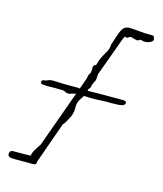

<svg xmlns="http://www.w3.org/2000/svg" viewBox="-106 -780 725 855"><g transform="rotate(15 256.5 -352.5)"><path d="M40 -4Q17 -4 12.5 -11.5Q8 -19 12 -27Q16 -35 17 -35Q24 -37 41.5 -36.5Q59 -36 104 -37Q106 -37 107 -38Q109 -49 113.5 -58.5Q118 -68 125 -77Q128 -84 132.5 -89Q137 -94 139 -101L231 -356Q219 -354 206 -349.5Q193 -345 182 -352Q175 -356 166.5 -356Q158 -356 150 -356Q131 -357 112 -356Q93 -355 74 -358Q67 -359 67 -367Q67 -375 74 -376Q88 -378 95.5 -382Q103 -386 116 -386Q130 -386 145 -385Q160 -384 173 -384H230Q236 -384 241 -383L259 -433Q259 -436 261.5 -446Q264 -456 270 -463Q272 -474 271.5 -486.5Q271 -499 284 -503Q292 -532 301 -547.5Q310 -563 317 -576Q324 -589 325 -608L343 -662Q351 -684 360.5 -692.5Q370 -701 386 -701Q402 -701 428 -698Q454 -695 494 -695Q498 -695 500.5 -689.5Q503 -684 503 -678Q503 -671 492 -665Q481 -659 464 -659Q459 -659 454.5 -660.5Q450 -662 446 -663Q438 -656 429 -656L404 -663Q393 -663 387 -655L376 -658Q373 -655 371.5 -651.5Q370 -648 368 -644L303 -466Q302 -454 301.5 -444.5Q301 -435 294 -424Q289 -414 288.5 -409.5Q288 -405 287 -401.5Q286 -398 279 -390Q278 -388 277.5 -386Q277 -384 277 -382Q288 -382 300.5 -382.5Q313 -383 334 -383H442Q459 -382 455 -369.5Q451 -357 414 -357Q411 -357 396.5 -356.5Q382 -356 375 -357Q340 -355 317.5 -354.5Q295 -354 267 -356Q265 -351 262 -347L256 -338Q243 -319 244 -297.5Q245 -276 237 -255Q227 -235 220.5 -224Q214 -213 209 -209L142 -20V-19Q142 -4 129 -4Z"/></g></svg>

Font: Sankofa Display
Style: Regular
Weight: 400
Designer: Batsirai Madzonga
Foundry: Batsirai Madzonga
Version: Version 1.000; ttfautohint (v1.8.4.7-5d5b)